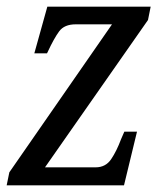

<svg xmlns="http://www.w3.org/2000/svg" viewBox="-20 -556 487 576"><path d="M0 0 8 -39 316 -483H207Q173 -483 157.5 -462Q142 -441 123 -400L121 -396H83L122 -536H432L424 -496L115 -54H267Q297 -54 313.5 -78.5Q330 -103 343 -138L353 -161H391L352 0Z"/></svg>

Font: Noto Serif Condensed
Style: Italic
Weight: 400
Width: 3
Italic angle: -12°
Designer: Monotype Design Team
Foundry: Monotype Imaging Inc.
Version: Version 2.014; ttfautohint (v1.8.4.7-5d5b)